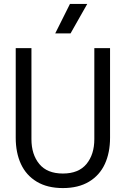

<svg xmlns="http://www.w3.org/2000/svg" viewBox="-20 -945 640 977"><path d="M300 12Q221 12 167 -20.5Q113 -53 86.5 -110.5Q60 -168 60 -244V-700H140V-237Q140 -159 180 -110.5Q220 -62 300 -62Q380 -62 420 -110.5Q460 -159 460 -237V-700H540V-244Q540 -168 513.5 -110.5Q487 -53 433 -20.5Q379 12 300 12ZM261 -775 336 -925H424L339 -775Z"/></svg>

Font: TASA Explorer VF
Style: Regular
Weight: 400
Designer: Weizhong Zhang
Foundry: Local Remote
Version: Version 1.000;Glyphs 3.2 (3192)